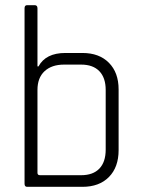

<svg xmlns="http://www.w3.org/2000/svg" viewBox="-20 -723 544 743"><path d="M135 -45H294Q340 -45 364.5 -70.5Q389 -96 389 -144V-375Q389 -422 364.5 -447.5Q340 -473 294 -473H228Q180 -473 152.5 -447.5Q125 -422 125 -375V-54Q125 -45 135 -45ZM75 -12V-691Q75 -703 85 -703H114Q125 -703 125 -691V-466H129Q157 -518 233 -518H299Q364 -518 401.5 -480Q439 -442 439 -377V-142Q439 -76 401.5 -38Q364 0 299 0H85Q75 0 75 -12Z"/></svg>

Font: Rajdhani
Style: Regular
Weight: 400
Designer: Satya Rajpurohit, Jyotish Sonowal
Foundry: Indian Type Foundry
Version: Version 1.201 February 1, 2022